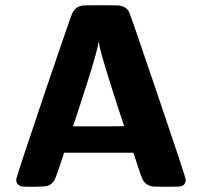

<svg xmlns="http://www.w3.org/2000/svg" viewBox="-20 -714 773 734"><path d="M291 -692Q295 -694 366 -694Q437 -694 441 -692Q464 -687 474 -667Q477 -663 583.5 -349.5Q690 -36 690 -27Q690 -7 672 -2Q669 0 617 0Q564 0 559 -2Q537 -7 526 -26Q522 -33 506 -81L490 -130H225Q225 -128 208 -78.5Q191 -29 189 -27Q179 -9 161 -3Q155 -1 110 0Q72 0 64.5 -1Q57 -2 51 -7Q42 -14 42 -27Q42 -37 148 -350Q254 -663 258 -667Q269 -687 291 -692ZM363 -527Q359 -541 359 -547L357 -555L355 -543Q347 -503 317 -409Q310 -387 270 -263L259 -231H357Q455 -231 455 -232L439 -279Q375 -475 363 -527Z"/></svg>

Font: MathJax_SansSerif
Style: Bold
Weight: 700
Version: Version 1.1